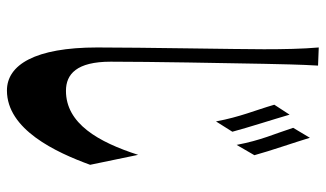

<svg xmlns="http://www.w3.org/2000/svg" viewBox="-208 -630 917 540"><g transform="rotate(90 250.0 -359.5)"><path d="M302 -716 274 -673C290 -618 308 -578 321 -509L350 -555C338 -600 315 -671 302 -716ZM113 -175C113 0 162 79 234 79C344 79 408 -59 443 -155L415 -290C379 -178 327 -87 235 -87C188 -87 153 -117 153 -213C153 -323 157 -539 159 -644C160 -688 161 -748 164 -796L113 -798C117 -753 118 -698 118 -644C118 -569 113 -301 113 -175ZM339 -726C356 -673 374 -636 387 -567L416 -617C404 -661 380 -730 367 -773Z"/></g></svg>

Font: 寒蝉无机体 CompactMedium
Style: Regular
Weight: 500
Width: 3
Designer: ChillTanhei {Warren2060}; 
Source Han Sans {Ryoko NISHIZUKA 西塚涼子 (kana, bopomofo & ideographs); Paul D. Hunt (Latin, Gre
Foundry: ChillType&Adobe
Version: Version 1.000;Glyphs 3.1.1 (3135)